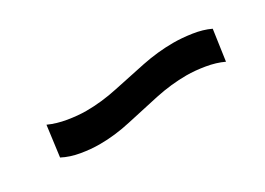

<svg xmlns="http://www.w3.org/2000/svg" viewBox="-18 -579 631 458"><g transform="rotate(-30 297.5 -350.0)"><path d="M173 -289Q149 -289 122.5 -293.5Q96 -298 75 -309L86 -393Q108 -383 135 -378.5Q162 -374 185 -374Q227 -374 271 -383.5Q315 -393 359 -402Q403 -411 446 -411Q469 -411 496 -407Q523 -403 544 -393L532 -309Q511 -319 484 -323.5Q457 -328 434 -328Q392 -328 347.5 -318.5Q303 -309 259 -299Q215 -289 173 -289Z"/></g></svg>

Font: Pathway Extreme 8pt Thin 12pt SemiBold
Style: Italic
Weight: 600
Italic angle: -8°
Version: Version 1.001;gftools[0.9.26]